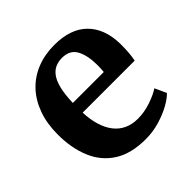

<svg xmlns="http://www.w3.org/2000/svg" viewBox="-155 -704 849 849"><g transform="rotate(-45 270.0 -279.5)"><path d="M290.4 11Q199.5 11 141.7 -26Q84 -63 56.8 -128.4Q29.5 -193.8 29.5 -278.6Q29.5 -346.7 48.9 -400.6Q68.4 -454.6 103.9 -492.4Q139.5 -530.2 189 -550.1Q238.5 -570 298.5 -570Q399.7 -570 453.1 -517.1Q506.6 -464.3 509 -368.4Q509 -335.9 507.1 -311.9Q505.2 -287.8 501.2 -269.5H175.9Q177.7 -224.8 188.5 -189.3Q199.3 -153.7 218.6 -128.7Q237.9 -103.7 265.8 -90.6Q293.6 -77.5 330.2 -77.5Q371 -77.5 412.3 -91.7Q453.6 -105.9 476.2 -121.6L500.9 -67.6Q484.8 -50.3 452.3 -32.1Q419.7 -13.9 377.6 -1.5Q335.4 11 290.4 11ZM175.5 -330.6H369Q369.7 -337.6 370.1 -345.3Q370.5 -352.9 370.7 -360Q371 -367.1 371 -372.8Q370.8 -432.5 351.1 -469.1Q331.4 -505.6 282.1 -505.6Q260.1 -505.6 241.4 -497.6Q222.7 -489.6 208.4 -470.3Q194.1 -451 185.6 -417Q177.2 -383 175.5 -330.6Z"/></g></svg>

Font: Merriweather 7pt Light
Style: Regular
Weight: 300
Designer: Eben Sorkin
Foundry: Eben Sorkin
Version: Version 2.200;gftools[0.9.31]